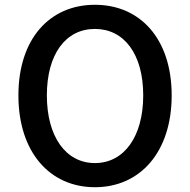

<svg xmlns="http://www.w3.org/2000/svg" viewBox="-20 -770 794 803"><path d="M377 13C566 13 698 -134 698 -371C698 -608 566 -750 377 -750C188 -750 57 -608 57 -371C57 -134 188 13 377 13ZM377 -88C255 -88 176 -199 176 -371C176 -544 255 -649 377 -649C499 -649 579 -544 579 -371C579 -199 499 -88 377 -88Z"/></svg>

Font: Source Han Sans JP Medium
Style: Regular
Weight: 500
Designer: Ryoko NISHIZUKA 西塚涼子 (kana, bopomofo & ideographs); Paul D. Hunt (Latin, Greek & Cyrillic); Sandoll Communications 산돌커뮤니
Foundry: Adobe
Version: Version 2.002;hotconv 1.0.116;makeotfexe 2.5.65601